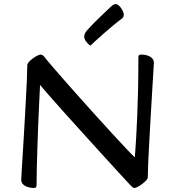

<svg xmlns="http://www.w3.org/2000/svg" viewBox="-20 -924 857 957"><path d="M147.4 13Q134.5 13 119.8 8.6Q105.1 4.2 95.4 -4.9Q85.8 -14 85.8 -27.9Q85.8 -32.8 88 -69.2Q90.2 -105.6 93.7 -161.8Q97.3 -218 101 -283.5Q104.6 -349 108.2 -412Q111.7 -475 113.9 -525.2Q116.1 -575.4 116.1 -600Q116.1 -605.8 123.8 -614.8Q131.6 -623.9 142.9 -632.3Q154.2 -640.7 165.2 -646.3Q176.2 -652 182.7 -652Q187.2 -652 192.5 -648.7Q197.8 -645.3 201.4 -640.4Q210 -628.7 235.4 -599Q260.9 -569.2 296.7 -528.3Q332.5 -487.4 374.7 -440.2Q417 -392.9 459.5 -345.8Q501.9 -298.8 540.5 -257Q579.1 -215.1 608.2 -184.2Q637.3 -153.2 651.8 -139.7Q652.1 -144.4 654.3 -171.1Q656.5 -197.9 659 -242.8Q661.6 -287.6 664.1 -347.9Q666.6 -408.3 668.2 -480.6Q669.7 -553 669.7 -634.6Q669.7 -645.3 672.1 -648.6Q674.6 -652 685 -652Q698.5 -652 712.8 -648Q727 -643.9 737 -634.8Q746.9 -625.7 746.9 -611.8Q746.9 -607.2 744.7 -570.7Q742.6 -534.1 739 -477.5Q735.5 -421 731.8 -355.8Q728.1 -290.7 724.6 -227.7Q721 -164.6 718.8 -114.6Q716.6 -64.6 716.6 -39.7Q716.6 -33.9 708.6 -24.9Q700.5 -15.8 688.8 -7.1Q677.1 1.7 666.5 7.3Q655.9 13 650.1 13Q645.8 13 640.8 9.3Q635.7 5.6 631.4 0.7Q610.7 -21.4 572.3 -63.3Q533.9 -105.3 485.6 -158.3Q437.4 -211.4 387.4 -266.5Q337.4 -321.6 293.2 -370.9Q248.9 -420.2 218.7 -455.1Q188.5 -489.9 179.6 -500.6Q179.3 -493.7 177.9 -464.5Q176.6 -435.3 174.4 -391.3Q172.2 -347.4 170.1 -295.2Q168.1 -243.1 166.4 -189.6Q164.7 -136.1 163.5 -88Q162.3 -39.9 162.3 -4.4Q162.3 5.6 159.6 9.3Q156.8 13 147.4 13ZM430.9 -696.7Q419.4 -703 409.6 -716.3Q399.8 -729.6 399.8 -740.5Q399.8 -746.7 401.4 -752.1Q403.1 -757.4 406.6 -763.3Q410.3 -769 421.9 -781.7Q433.5 -794.4 449.1 -810.2Q464.8 -826 481 -841.5Q497.2 -856.9 510.2 -869.4Q523.2 -881.9 529.2 -887.5Q539.3 -897.4 545.7 -900.5Q552.1 -903.7 557.3 -903.7Q564.8 -903.7 574.2 -894.6Q583.6 -885.5 590.3 -872.9Q597 -860.2 597 -850.5Q597 -845.9 595.2 -841Q593.5 -836.2 587.5 -831.4Q569.7 -818.3 544.6 -797.5Q519.5 -776.8 495.1 -755.2Q470.6 -733.5 452.8 -717.4Q435 -701.2 430.9 -696.7Z"/></svg>

Font: Briem Hand Thin
Style: Regular
Weight: 100
Designer: Gunnlaugur SE Briem, Eben Sorkin
Foundry: Sorkin Type Co.
Version: Version 1.003